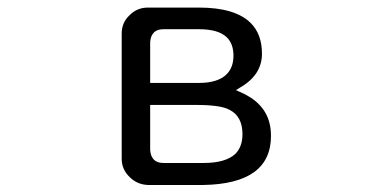

<svg xmlns="http://www.w3.org/2000/svg" viewBox="-20 -499 1040 520"><path d="M713.9 -130.9Q713.9 -149.4 710 -165Q696.3 -221.7 629.9 -250L619.1 -254.9L629.9 -261.7Q689.5 -295.9 689.5 -353.5Q689.5 -406.2 659.2 -436.5Q617.2 -478.5 518.6 -478.5H380.9Q350.6 -478.5 330.1 -457Q309.6 -437.5 309.6 -408.2V-69.3Q309.6 -40 331.1 -19.5Q351.6 1 380.9 2H530.3Q713.9 -1 713.9 -130.9ZM593.8 -297.9Q570.3 -274.4 518.6 -274.4H386.7V-384.8Q387.7 -401.4 396.5 -410.6Q405.3 -419.9 422.9 -419.9H518.6Q572.3 -419.9 594.7 -397.5Q612.3 -379.9 612.3 -348.1Q612.3 -316.4 593.8 -297.9ZM386.7 -214.8H510.7Q577.1 -214.8 600.6 -202.1Q636.7 -184.6 636.7 -135.7Q636.7 -102.5 618.2 -83Q591.8 -57.6 531.2 -57.6H422.9Q405.3 -57.6 396.5 -66.9Q387.7 -76.2 386.7 -92.8Z"/></svg>

Font: FakePearl
Style: Light
Weight: 350
Version: Version 1.2